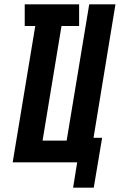

<svg xmlns="http://www.w3.org/2000/svg" viewBox="-20 -755 557 893"><path d="M320 118 339 0H39L144 -634H95V-735H348V-634H266L178 -101H290L395 -735H517L415 -114H455L416 118Z"/></svg>

Font: Iosevka Curly Heavy Oblique
Style: Regular
Weight: 900
Italic angle: -9°
Monospace: yes
Designer: Belleve Invis
Foundry: Belleve Invis
Version: Version 11.1.0; ttfautohint (v1.8.3)